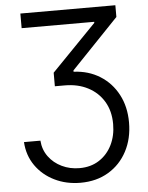

<svg xmlns="http://www.w3.org/2000/svg" viewBox="-61 -777 805 1041"><g transform="rotate(-5 341.0 -256.0)"><path d="M48.3 -31.2H137.8Q141.3 18.1 168.9 55.8Q196.4 93.4 240.4 114.5Q284.4 135.7 336.6 135.7Q398.4 135.7 443.7 106.2Q489 76.7 513.7 26.5Q538.4 -23.8 538.4 -86.6Q538.4 -157.7 507.3 -209.5Q476.2 -261.4 421.5 -289.8Q366.8 -318.2 295.5 -318.2H241.5V-392L484.4 -642V-647.7H89.5V-727.3H606.5V-663.4L349.4 -394.9V-387.8Q430.4 -384.2 492.5 -345.3Q554.7 -306.5 589.8 -240.1Q625 -173.7 625 -88.1Q625 0 588.8 68.5Q552.6 137.1 487.4 176.1Q422.2 215.2 335.2 215.2Q257.5 215.2 193.9 183.9Q130.3 152.7 91.4 97.1Q52.6 41.5 48.3 -31.2Z"/></g></svg>

Font: Inter Alia
Style: Regular
Weight: 400
Designer: Rasmus Andersson (Latin, Greek, Cyrillic etc.) and Evan from Shavian.info (Shavian, old style figures)
Foundry: Shavian.info
Version: Version 0.001;git-37ab20767